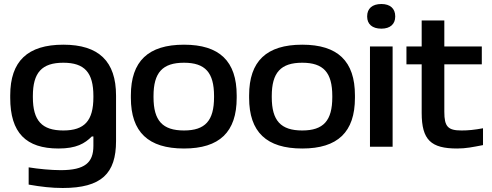

<svg xmlns="http://www.w3.org/2000/svg" viewBox="-20 -732 2456 958"><path d="M31 -256V-244C31 -69 110 9 272 9C361 9 403 -16 438 -51H446V-4C446 79 404 117 283 117C235 117 172 111 123 103V189C185 200 238 206 293 206C487 206 559 133 559 -28V-255C559 -426 473 -509 296 -509C118 -509 31 -427 31 -256ZM144 -247V-253C144 -370 189 -419 296 -419C402 -419 446 -370 446 -253V-247C446 -130 402 -81 296 -81C189 -81 144 -130 144 -247Z M633 -256V-244C633 -73 720 9 898 9C1075 9 1161 -73 1161 -244V-256C1161 -427 1075 -509 898 -509C720 -509 633 -427 633 -256ZM746 -247V-253C746 -370 791 -419 898 -419C1004 -419 1048 -370 1048 -253V-247C1048 -130 1004 -81 898 -81C791 -81 746 -130 746 -247Z M1223 -256V-244C1223 -73 1310 9 1488 9C1665 9 1751 -73 1751 -244V-256C1751 -427 1665 -509 1488 -509C1310 -509 1223 -427 1223 -256ZM1336 -247V-253C1336 -370 1381 -419 1488 -419C1594 -419 1638 -370 1638 -253V-247C1638 -130 1594 -81 1488 -81C1381 -81 1336 -130 1336 -247Z M1826 -500V0H1939V-500ZM1812 -649C1812 -612 1837 -589 1883 -589C1927 -589 1952 -612 1952 -649V-651C1952 -689 1927 -712 1883 -712C1837 -712 1812 -689 1812 -651Z M2283 -81C2215 -81 2197 -100 2197 -174V-411H2384V-500H2197V-630H2084V-500H2008V-411H2084V-169C2084 -33 2131 9 2261 9C2305 9 2338 2 2390 -8V-92C2347 -84 2316 -81 2283 -81Z"/></svg>

Font: LT Wave Medium
Style: Regular
Weight: 500
Designer: Daniel Lyons
Version: Version 2.5 (Glyphs App)